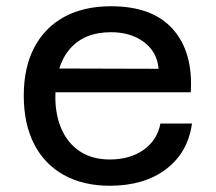

<svg xmlns="http://www.w3.org/2000/svg" viewBox="-20 -582 690 614"><path d="M331 12Q246 12 184 -22.5Q122 -57 89 -121.5Q56 -186 56 -276Q56 -366 89.5 -430Q123 -494 185.5 -528Q248 -562 335 -562Q468 -562 533 -488.5Q598 -415 590 -287H136L137 -363L487 -362Q483 -415 441 -447Q399 -479 335 -479Q249 -479 203 -425Q157 -371 157 -272Q157 -213 177.5 -167.5Q198 -122 237 -97Q276 -72 331 -72Q396 -72 439.5 -103Q483 -134 493 -187H594Q581 -94 511 -41Q441 12 331 12Z"/></svg>

Font: Azeret Mono Thin
Style: Regular
Weight: 100
Designer: Martin Vácha
Foundry: Displaay
Version: Version 1.002